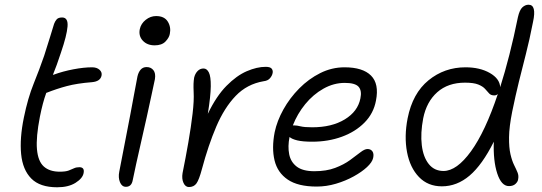

<svg xmlns="http://www.w3.org/2000/svg" viewBox="-20 -780 2297 813"><path d="M222 13Q149 13 112.5 -24Q76 -61 69.5 -127.5Q63 -194 81 -282Q98 -365 122.5 -425.5Q147 -486 167 -544Q183 -593 192 -623.5Q201 -654 209 -679Q213 -690 220 -698Q227 -706 243 -706Q269 -706 266 -668Q263 -630 238 -557Q229 -529 220.5 -506Q212 -483 204 -463L208 -464Q246 -478 290.5 -486.5Q335 -495 370 -495Q390 -495 401.5 -484.5Q413 -474 410 -460Q405 -435 369 -432Q306 -427 263 -415.5Q220 -404 177 -387Q176 -387 176 -387Q168 -365 161.5 -340.5Q155 -316 149 -286Q132 -199 136.5 -148Q141 -97 165.5 -75Q190 -53 233 -53Q258 -53 271 -58Q284 -63 293.5 -67.5Q303 -72 316 -72Q339 -72 334 -47Q330 -25 300 -6Q270 13 222 13Z M513 11Q496 11 488 -8.5Q480 -28 485 -53Q501 -137 512.5 -195Q524 -253 532 -296Q540 -339 547 -376.5Q554 -414 562 -456Q566 -474 575.5 -485Q585 -496 601 -496Q619 -496 629.5 -483Q640 -470 636 -445Q631 -422 622 -379.5Q613 -337 601.5 -285Q590 -233 578 -181Q566 -129 556.5 -85.5Q547 -42 542 -17Q537 11 513 11ZM635 -588Q603 -588 584.5 -608Q566 -628 572 -657Q577 -680 597 -696Q617 -712 641 -712Q676 -712 690.5 -688.5Q705 -665 699 -636Q696 -620 680.5 -604Q665 -588 635 -588Z M780 12Q765 12 757 -5.5Q749 -23 753 -47Q766 -111 777.5 -177Q789 -243 795.5 -299Q802 -355 800 -389Q799 -412 799.5 -425Q800 -438 802 -451Q806 -468 816.5 -479Q827 -490 842 -490Q856 -490 864.5 -473Q873 -456 872.5 -414.5Q872 -373 860 -298Q896 -373 939 -416.5Q982 -460 1025 -478.5Q1068 -497 1105 -497Q1125 -497 1131 -488.5Q1137 -480 1134 -469Q1132 -459 1123 -448.5Q1114 -438 1096 -436Q1026 -424 978 -374Q930 -324 896 -244.5Q862 -165 835 -64Q823 -19 812 -3.5Q801 12 780 12Z M1321 10Q1242 10 1198.5 -19.5Q1155 -49 1142.5 -101Q1130 -153 1143 -220Q1153 -268 1180 -316.5Q1207 -365 1247 -405.5Q1287 -446 1336 -470.5Q1385 -495 1439 -495Q1516 -495 1551 -460Q1586 -425 1572 -354Q1562 -300 1523.5 -261Q1485 -222 1427.5 -201Q1370 -180 1302 -180Q1262 -180 1239 -185.5Q1216 -191 1206 -200Q1198 -160 1204.5 -127Q1211 -94 1236.5 -74.5Q1262 -55 1311 -55Q1362 -55 1399 -69Q1436 -83 1462 -102Q1488 -121 1506 -135Q1524 -149 1536 -149Q1550 -149 1557 -139Q1564 -129 1560 -111Q1556 -93 1534 -72.5Q1512 -52 1477.5 -33Q1443 -14 1402.5 -2Q1362 10 1321 10ZM1226 -249Q1237 -249 1253 -245Q1269 -241 1302 -241Q1385 -241 1440 -274.5Q1495 -308 1506 -363Q1513 -396 1498.5 -412.5Q1484 -429 1440 -429Q1393 -429 1349.5 -404.5Q1306 -380 1272.5 -339Q1239 -298 1220 -249Z M1851 9Q1792 9 1754 -30.5Q1716 -70 1703.5 -136Q1691 -202 1706 -279Q1727 -385 1794.5 -440Q1862 -495 1951 -495Q2012 -495 2054 -471Q2096 -447 2098 -411Q2118 -474 2137 -548.5Q2156 -623 2173 -707Q2180 -738 2192 -749Q2204 -760 2218 -760Q2253 -760 2237 -687Q2222 -610 2206.5 -550Q2191 -490 2177 -433Q2163 -376 2149 -308Q2136 -243 2135.5 -199Q2135 -155 2141.5 -127Q2148 -99 2157 -81Q2166 -63 2171.5 -49.5Q2177 -36 2174 -21Q2173 -11 2163 -1.5Q2153 8 2135 8Q2103 8 2085.5 -45.5Q2068 -99 2071 -180Q2022 -82 1968.5 -36.5Q1915 9 1851 9ZM1772 -279Q1760 -216 1766 -165.5Q1772 -115 1795.5 -85.5Q1819 -56 1858 -56Q1914 -56 1974.5 -139.5Q2035 -223 2088 -382Q2082 -376 2073 -376Q2059 -376 2051.5 -384Q2044 -392 2034.5 -403Q2025 -414 2005.5 -422Q1986 -430 1949 -430Q1877 -430 1831.5 -389.5Q1786 -349 1772 -279Z"/></svg>

Font: Shantell Sans Normal
Style: Italic
Weight: 300
Italic angle: -11.31°
Designer: Stephen Nixon, Anya Danilova, Shantell Martin
Foundry: Arrow Type
Version: Version 1.008;[a672d596b]